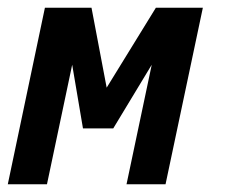

<svg xmlns="http://www.w3.org/2000/svg" viewBox="-44 -475 610 495"><path d="M382.8 0H282.2L347.2 -308.1L248 -144H169.9L142.1 -308.1L77.1 0H-23.9L71.8 -455.1H191.9L231 -249L357.9 -455.1H479Z"/></svg>

Font: Anonymous Pro
Style: Bold Italic
Weight: 700
Italic angle: -12°
Monospace: yes
Designer: Mark Simonson
Version: Version 1.003